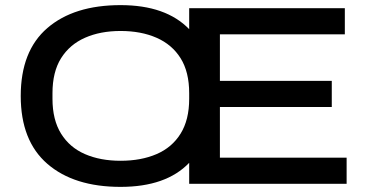

<svg xmlns="http://www.w3.org/2000/svg" viewBox="-20 -718 1438 750"><path d="M451 12Q269 12 165 -78Q61 -168 61 -343Q61 -519 165 -608.5Q269 -698 451 -698Q628 -698 719 -604V-686H1327V-584H839V-402H1276V-300H839V-102H1334V0H719V-82Q629 12 451 12ZM451 -90Q531 -90 591.5 -116Q652 -142 685.5 -196Q719 -250 719 -332V-354Q719 -437 685.5 -490.5Q652 -544 591.5 -570.5Q531 -597 451 -597Q372 -597 312 -570.5Q252 -544 218.5 -490.5Q185 -437 185 -354V-332Q185 -250 218.5 -196Q252 -142 312 -116Q372 -90 451 -90Z"/></svg>

Font: Archivo SemiExpanded Medium
Style: Regular
Weight: 500
Width: 6
Designer: Hector Gatti
Foundry: Omnibus-Type
Version: Version 2.001; ttfautohint (v1.8.3)